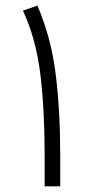

<svg xmlns="http://www.w3.org/2000/svg" viewBox="-20 -654 314 674"><path d="M191.4 0H136.7V-110.8Q136.7 -269.5 121.6 -393.8Q106.4 -518.1 60.5 -616.7L111.3 -634.3Q159.2 -523.4 175.3 -395Q191.4 -266.6 191.4 -109.4Z"/></svg>

Font: Vazirmatn UI ExtraLight
Style: Regular
Weight: 200
Designer: Saber Rastikerdar
Foundry: Saber Rastikerdar
Version: Version 33.003